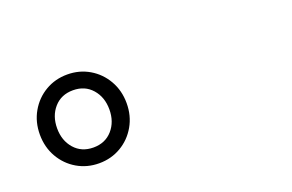

<svg xmlns="http://www.w3.org/2000/svg" viewBox="-57 -935 1114 732"><g transform="rotate(-20 500.0 -569.0)"><path d="M69 -569Q69 -620 92.5 -661Q116 -702 156 -725.5Q196 -749 245 -749Q294 -749 334 -725.5Q374 -702 397.5 -661Q421 -620 421 -569Q421 -518 397.5 -477Q374 -436 334 -412.5Q294 -389 245 -389Q196 -389 156 -412.5Q116 -436 92.5 -477Q69 -518 69 -569ZM351 -569Q351 -619 322 -652Q293 -685 245 -685Q197 -685 168 -652Q139 -619 139 -569Q139 -519 168 -486Q197 -453 245 -453Q293 -453 322 -486Q351 -519 351 -569Z"/></g></svg>

Font: IBM Plex Sans JP
Style: Regular
Weight: 400
Designer: Mike Abbink; Paul van der Laan; Pieter van Rosmalen; Wujin Sim; Yejin Wi; Jinhee Kim; Boomi Park; Yona Kim; Kichan Ma
Foundry: Sandoll Inc.
Version: Version 1.000